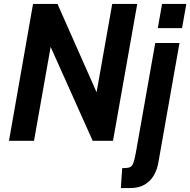

<svg xmlns="http://www.w3.org/2000/svg" viewBox="-20 -720 973 982"><path d="M26 0 149 -700H274L474 -248L554 -700H682L558 0H454L239 -480L154 0ZM598 242 605 140Q630 140 642.5 136Q655 132 661.5 115Q668 98 675 60L774 -500H898L790 111Q784 147 767 176.5Q750 206 720 224Q690 242 644 242ZM787 -576 809 -700H933L911 -576Z"/></svg>

Font: Cabin VF Beta
Style: Italic
Weight: 400
Italic angle: -7°
Designer: Pablo Impallari
Foundry: Pablo Impallari. http://www.impallari.com Igino Marini. http://www.ikern.com
Version: Version 2.300